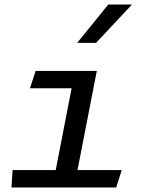

<svg xmlns="http://www.w3.org/2000/svg" viewBox="-20 -826 660 846"><path d="M137 -513.5 112 -437H295.5L225.5 -76.5H35.5L30.5 0H492L516.5 -76.5H321.5L406.5 -513.5ZM320 -637 457 -806H561.5L403 -637Z"/></svg>

Font: Monaspace Argon
Style: Italic
Weight: 400
Italic angle: -11°
Designer: Riley Cran & the Lettermatic Team
Foundry: Lettermatic
Version: Version 1.101 (Monaspace Argon)